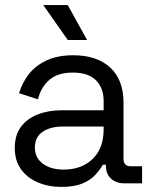

<svg xmlns="http://www.w3.org/2000/svg" viewBox="-20 -720 591 754"><path d="M38 -139Q38 -189 62 -221.5Q86 -254 128 -270.5Q170 -287 222 -287H387V-323Q387 -375 356.5 -405Q326 -435 266 -435Q207 -435 174 -406.5Q141 -378 129 -330L55 -354Q67 -395 93 -428.5Q119 -462 162.5 -482.5Q206 -503 267 -503Q361 -503 413 -454.5Q465 -406 465 -318V-97Q465 -67 493 -67H538V0H469Q436 0 416 -18.5Q396 -37 396 -68V-73H384Q373 -54 354.5 -33.5Q336 -13 304 0.5Q272 14 221 14Q170 14 128 -4Q86 -22 62 -56Q38 -90 38 -139ZM387 -212V-223H225Q178 -223 147.5 -202.5Q117 -182 117 -141Q117 -100 148.5 -77Q180 -54 230 -54Q300 -54 343.5 -95.5Q387 -137 387 -212ZM246 -563 150 -700H246L322 -563Z"/></svg>

Font: Space Grotesk Frontify
Style: Regular
Weight: 400
Designer: Florian Karsten
Version: Version 2.000